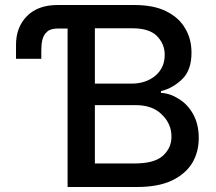

<svg xmlns="http://www.w3.org/2000/svg" viewBox="-20 -747 864 767"><path d="M168 -620Q154 -608 149 -587Q145 -570 145 -544V-512H44V-568Q44 -638 87 -682Q131 -727 210 -727H516Q594 -727 644 -702Q696 -676 720 -633Q745 -592 745 -536Q745 -468 709 -432Q672 -395 623 -383V-376Q660 -374 694 -352Q729 -331 751 -292Q774 -251 774 -196Q774 -140 748 -96Q721 -52 667 -26Q612 0 528 0H250V-633H211Q181 -633 168 -620ZM631 -125Q665 -156 665 -201Q665 -253 626 -290Q589 -327 522 -327H359V-94H518Q597 -94 631 -125ZM600 -444Q638 -476 638 -528Q638 -572 606 -604Q575 -634 509 -634H359V-413H506Q562 -413 600 -444Z"/></svg>

Font: Sinter Medium
Style: Regular
Weight: 500
Foundry: Adobe & rsms
Version: Version 1.000